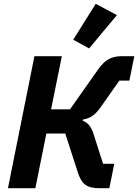

<svg xmlns="http://www.w3.org/2000/svg" viewBox="-20 -995 730 1015"><path d="M598 -915 486 -975 367 -785 451 -739ZM22 0H167L225 -289H325L391 -85C412 -20 439 0 507 0H558L584 -129H525L473 -291C461 -328 443 -347 417 -357L418 -363C456 -369 482 -386 512 -428L611 -569H664L690 -698H626C565 -698 534 -677 498 -627L350 -417H250L307 -698H162Z"/></svg>

Font: LVC Sans
Style: Bold Italic
Weight: 700
Italic angle: -11.31°
Designer: Mike Abbink, Paul van der Laan, Pieter van Rosmalen
Foundry: Bold Monday
Version: Version 3.0